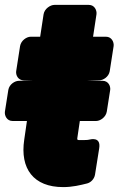

<svg xmlns="http://www.w3.org/2000/svg" viewBox="-32 -716 484 784"><path d="M285 -161 294 -222H361C377 -222 400 -237 404 -260L418 -349C420 -365 410 -386 387 -386H321C336 -386 356 -388 373 -388C389 -388 412 -402 416 -425L432 -528C434 -544 424 -566 401 -566H348L362 -658C364 -674 354 -696 331 -696H190C174 -696 150 -681 146 -658L132 -566H93C77 -566 54 -551 50 -528L34 -425C32 -409 42 -388 65 -388H104C86 -388 65 -386 45 -386C29 -386 6 -372 2 -349L-12 -260C-14 -244 -4 -222 19 -222H78L67 -146C49 -27 105 48 226 48C264 48 296 40 324 33C339 29 353 15 356 -3L373 -110C381 -159 338 -147 333 -146C326 -144 313 -144 299 -144C282 -144 282 -143 285 -161Z"/></svg>

Font: Asimov Print
Style: EIt
Weight: 500
Designer: Google
Version: Version 2.000980; 2014